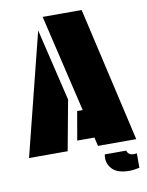

<svg xmlns="http://www.w3.org/2000/svg" viewBox="-96 -796 782 1023"><g transform="rotate(-10 295.0 -284.0)"><path d="M207 -728H418L585 0H378L367 -47H274L301 -202H331ZM214 0H5L171 -661L264 -271ZM406 51H522Q530 83 575 75V153Q561 156 547 158Q533 160 520 160Q453 160 425 127Q397 94 406 51Z"/></g></svg>

Font: Protest Guerrilla
Style: Regular
Weight: 400
Designer: Octavio Pardo
Foundry: Ashler Design
Version: Version 2.005; ttfautohint (v1.8.4.7-5d5b)